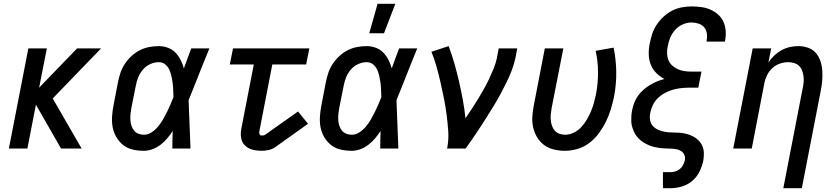

<svg xmlns="http://www.w3.org/2000/svg" viewBox="-20 -786 4440 1016"><path d="M303 0 170 -232 125 0H27L130 -530H228L187 -322L388 -530H515L259 -265L412 0Z M742 12Q711 12 682.5 5.5Q654 -1 632.5 -18Q611 -35 596.5 -59Q582 -83 576.5 -111Q571 -139 573 -169.5Q575 -200 581 -230L604 -350Q609 -375 617 -399.5Q625 -424 640 -447Q655 -470 675.5 -489Q696 -508 719.5 -520Q743 -532 769 -537Q795 -542 820 -542Q846 -542 869.5 -533Q893 -524 909 -507Q925 -490 936 -468.5Q947 -447 953 -424Q962 -450 972 -476.5Q982 -503 992 -530H1088Q1072 -491 1056.5 -452.5Q1041 -414 1026 -376L1025 -373Q1013 -343 1001.5 -314Q990 -285 978 -256Q981 -192 983 -128Q985 -64 988 0H892Q892 -23 892.5 -46.5Q893 -70 894 -93Q881 -73 865 -54Q849 -35 829.5 -20Q810 -5 787 3.5Q764 12 742 12ZM742 -73Q763 -73 782.5 -86Q802 -99 816.5 -116.5Q831 -134 842 -153Q853 -172 863 -192Q873 -212 881.5 -232Q890 -252 898 -272Q897 -291 896.5 -310Q896 -329 893.5 -347.5Q891 -366 887 -384Q883 -402 875.5 -418Q868 -434 854 -445.5Q840 -457 820 -457Q798 -457 775.5 -447Q753 -437 737 -418.5Q721 -400 712 -378Q703 -356 699 -334L675 -214Q672 -198 670.5 -182Q669 -166 670 -150.5Q671 -135 675.5 -121Q680 -107 689 -95.5Q698 -84 712 -78.5Q726 -73 742 -73Z M1364 12Q1339 12 1316 6Q1293 0 1276.5 -16Q1260 -32 1256 -56Q1252 -80 1257 -105L1323 -445H1196L1213 -530H1617L1600 -445H1421L1352 -89Q1351 -82 1354 -75.5Q1357 -69 1364 -69Q1369 -69 1373.5 -69.5Q1378 -70 1383 -73L1557 -196L1610 -131L1436 -7Q1420 4 1401 8Q1382 12 1364 12Z M1842 12Q1811 12 1782.5 5.5Q1754 -1 1732.5 -18Q1711 -35 1696.5 -59Q1682 -83 1676.5 -111Q1671 -139 1673 -169.5Q1675 -200 1681 -230L1704 -350Q1709 -375 1717 -399.5Q1725 -424 1740 -447Q1755 -470 1775.5 -489Q1796 -508 1819.5 -520Q1843 -532 1869 -537Q1895 -542 1920 -542Q1946 -542 1969.5 -533Q1993 -524 2009 -507Q2025 -490 2036 -468.5Q2047 -447 2053 -424Q2062 -450 2072 -476.5Q2082 -503 2092 -530H2188Q2172 -491 2156.5 -452.5Q2141 -414 2126 -376L2125 -373Q2113 -343 2101.5 -314Q2090 -285 2078 -256Q2081 -192 2083 -128Q2085 -64 2088 0H1992Q1992 -23 1992.5 -46.5Q1993 -70 1994 -93Q1981 -73 1965 -54Q1949 -35 1929.5 -20Q1910 -5 1887 3.5Q1864 12 1842 12ZM1842 -73Q1863 -73 1882.5 -86Q1902 -99 1916.5 -116.5Q1931 -134 1942 -153Q1953 -172 1963 -192Q1973 -212 1981.5 -232Q1990 -252 1998 -272Q1997 -291 1996.5 -310Q1996 -329 1993.5 -347.5Q1991 -366 1987 -384Q1983 -402 1975.5 -418Q1968 -434 1954 -445.5Q1940 -457 1920 -457Q1898 -457 1875.5 -447Q1853 -437 1837 -418.5Q1821 -400 1812 -378Q1803 -356 1799 -334L1775 -214Q1772 -198 1770.5 -182Q1769 -166 1770 -150.5Q1771 -135 1775.5 -121Q1780 -107 1789 -95.5Q1798 -84 1812 -78.5Q1826 -73 1842 -73Z M1934 -610 1978 -766H2072L2012 -610Z M2346 0Q2355 -46 2352 -90.5Q2349 -135 2343.5 -178Q2338 -221 2329.5 -263.5Q2321 -306 2311.5 -348Q2302 -390 2290.5 -431.5Q2279 -473 2263 -512L2354 -542Q2371 -497 2384.5 -450Q2398 -403 2409 -355Q2420 -307 2429 -258.5Q2438 -210 2443 -160Q2460 -185 2477 -210.5Q2494 -236 2509.5 -262Q2525 -288 2540 -314Q2555 -340 2567.5 -367Q2580 -394 2591.5 -421.5Q2603 -449 2609 -477L2619 -530H2717L2707 -477Q2700 -445 2688 -413.5Q2676 -382 2661 -351.5Q2646 -321 2630 -291Q2614 -261 2596 -231.5Q2578 -202 2559.5 -172.5Q2541 -143 2522.5 -114.5Q2504 -86 2484 -57Q2464 -28 2444 0Z M2969 12Q2939 12 2910.5 5Q2882 -2 2859.5 -18.5Q2837 -35 2822.5 -59Q2808 -83 2801.5 -111Q2795 -139 2797 -169Q2799 -199 2805 -230L2863 -530H2961L2899 -214Q2896 -197 2894.5 -181Q2893 -165 2894.5 -149.5Q2896 -134 2901 -120Q2906 -106 2915.5 -95Q2925 -84 2939.5 -78.5Q2954 -73 2971 -73Q2993 -73 3016 -84Q3039 -95 3056 -113.5Q3073 -132 3085.5 -153.5Q3098 -175 3107.5 -197.5Q3117 -220 3123 -242.5Q3129 -265 3134 -288Q3145 -347 3144.5 -405Q3144 -463 3132 -517L3227 -534Q3240 -472 3241 -406Q3242 -340 3229 -273Q3222 -240 3212 -207Q3202 -174 3186.5 -142.5Q3171 -111 3149.5 -81.5Q3128 -52 3099 -30Q3070 -8 3036 2Q3002 12 2969 12Z M3488 210V125H3528Q3541 125 3554 121Q3567 117 3577.5 108.5Q3588 100 3594.5 87.5Q3601 75 3604 62Q3607 47 3601.5 34Q3596 21 3584.5 13.5Q3573 6 3558.5 3.5Q3544 1 3529 0.5Q3514 0 3499 -0.5Q3484 -1 3469.5 -3Q3455 -5 3441 -8.5Q3427 -12 3414 -17.5Q3401 -23 3389 -30Q3377 -37 3367 -46Q3357 -55 3348.5 -66Q3340 -77 3334.5 -89.5Q3329 -102 3325 -115.5Q3321 -129 3320.5 -143.5Q3320 -158 3321 -173Q3322 -188 3325 -203Q3329 -223 3336.5 -242.5Q3344 -262 3356 -279Q3368 -296 3384.5 -310.5Q3401 -325 3419 -336Q3437 -347 3456.5 -355Q3476 -363 3496 -368Q3472 -381 3453 -399.5Q3434 -418 3424 -443Q3414 -468 3413 -497Q3412 -526 3418 -555Q3423 -580 3431 -605.5Q3439 -631 3454.5 -654.5Q3470 -678 3491 -697.5Q3512 -717 3536.5 -729.5Q3561 -742 3587.5 -747Q3614 -752 3639 -752Q3665 -752 3691 -748.5Q3717 -745 3739.5 -735Q3762 -725 3780 -709Q3798 -693 3808 -671Q3818 -649 3820 -623Q3822 -597 3817 -571L3816 -566H3719V-569Q3723 -589 3720.5 -608Q3718 -627 3706.5 -641Q3695 -655 3676.5 -661Q3658 -667 3639 -667Q3616 -667 3593 -657Q3570 -647 3552.5 -627.5Q3535 -608 3526 -585Q3517 -562 3513 -539Q3509 -520 3510 -501Q3511 -482 3518 -466Q3525 -450 3538.5 -438Q3552 -426 3568.5 -419Q3585 -412 3603.5 -409.5Q3622 -407 3642 -407H3692L3675 -322H3625Q3604 -322 3582.5 -319.5Q3561 -317 3540 -311Q3519 -305 3498.5 -294Q3478 -283 3461.5 -267Q3445 -251 3435 -230.5Q3425 -210 3421 -189Q3417 -170 3420 -151Q3423 -132 3435 -119Q3447 -106 3464.5 -98.5Q3482 -91 3500.5 -88Q3519 -85 3538.5 -85Q3558 -85 3577.5 -83.5Q3597 -82 3615 -77Q3633 -72 3649 -63.5Q3665 -55 3677.5 -42Q3690 -29 3697 -12.5Q3704 4 3704.5 23.5Q3705 43 3702 62Q3696 92 3682 121Q3668 150 3643.5 171Q3619 192 3588 201Q3557 210 3527 210Z M4125 210 4227 -316Q4231 -333 4232.5 -349.5Q4234 -366 4232 -382Q4230 -398 4224.5 -412.5Q4219 -427 4208 -437.5Q4197 -448 4182 -452.5Q4167 -457 4150 -457Q4129 -457 4107 -449.5Q4085 -442 4067.5 -426Q4050 -410 4039.5 -389Q4029 -368 4025 -347L3958 0H3860L3963 -530H4061L4046 -455Q4059 -475 4077 -492Q4095 -509 4116 -520.5Q4137 -532 4159.5 -537Q4182 -542 4204 -542Q4232 -542 4257 -533Q4282 -524 4298 -505Q4314 -486 4322 -461Q4330 -436 4331.5 -409.5Q4333 -383 4330.5 -355.5Q4328 -328 4322 -300L4223 210Z"/></svg>

Font: Lode Dark Term
Style: Bold Italic
Weight: 700
Italic angle: -11°
Monospace: yes
Designer: Belleve Invis
Foundry: Belleve Invis
Version: Version 29.2.0